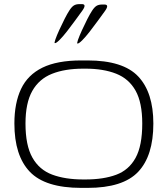

<svg xmlns="http://www.w3.org/2000/svg" viewBox="-20 -904 816 934"><path d="M375 10Q200 10 125 -68.5Q50 -147 50 -303Q50 -403 82.5 -471.5Q115 -540 186.5 -575Q258 -610 375 -610H406Q579 -610 652.5 -532Q726 -454 726 -303Q726 -146 652 -68Q578 10 406 10ZM385 -31H396Q484 -31 545.5 -54Q607 -77 639.5 -136Q672 -195 672 -303Q672 -405 639.5 -463Q607 -521 545 -545.5Q483 -570 396 -570H385Q296 -570 233 -545Q170 -520 137 -461.5Q104 -403 104 -303Q104 -197 137.5 -137.5Q171 -78 234 -54.5Q297 -31 385 -31ZM357 -692Q353 -692 359.5 -710.5Q366 -729 378.5 -756.5Q391 -784 404.5 -810.5Q418 -837 428 -852Q439 -869 449.5 -875.5Q460 -882 477 -882H488Q513 -882 491 -851Q475 -829 455 -801.5Q435 -774 415.5 -749Q396 -724 380 -708Q364 -692 357 -692ZM247 -694Q243 -694 249.5 -712.5Q256 -731 268.5 -758.5Q281 -786 294.5 -812.5Q308 -839 318 -854Q329 -871 339.5 -877.5Q350 -884 367 -884H378Q403 -884 381 -853Q365 -831 345 -803.5Q325 -776 305.5 -751Q286 -726 270 -710Q254 -694 247 -694Z"/></svg>

Font: Red Rose Light
Style: Regular
Weight: 300
Designer: Jaikishan Patel
Version: Version 1.001; ttfautohint (v1.8.3)